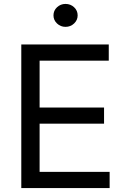

<svg xmlns="http://www.w3.org/2000/svg" viewBox="-20 -953 641 973"><path d="M87.9 0V-727.5H531.2V-645.5H180.7V-408.2H507.3V-326.2H180.7V-82H535.6V0ZM312 -816.9Q287.1 -816.9 269 -834Q251 -851.1 251 -875Q251 -899.4 269 -916.3Q287.1 -933.1 312 -933.1Q337.4 -933.1 355.5 -916.3Q373.5 -899.4 373.5 -875Q373.5 -851.1 355.5 -834Q337.4 -816.9 312 -816.9Z"/></svg>

Font: Inter-Regular
Style: Regular
Weight: 400
Designer: Rasmus Andersson
Foundry: rsms
Version: Version 4.000;git-a52131595